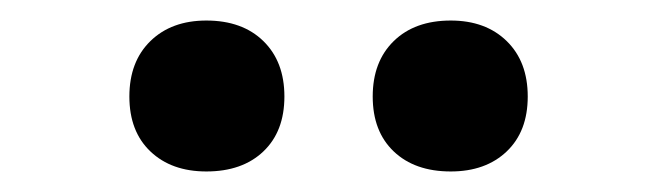

<svg xmlns="http://www.w3.org/2000/svg" viewBox="-20 -808 640 187"><path d="M419 -641Q384 -641 363.5 -660.5Q343 -680 343 -714Q343 -748 363.5 -768Q384 -788 419 -788Q453 -788 473.5 -768Q494 -748 494 -714Q494 -680 473.5 -660.5Q453 -641 419 -641ZM181 -641Q147 -641 126.5 -660.5Q106 -680 106 -714Q106 -748 126.5 -768Q147 -788 181 -788Q216 -788 236.5 -768Q257 -748 257 -714Q257 -680 236.5 -660.5Q216 -641 181 -641Z"/></svg>

Font: Maple Mono Normal NL
Style: Bold
Weight: 700
Monospace: yes
Designer: subframe7536
Version: Version 7.000